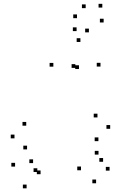

<svg xmlns="http://www.w3.org/2000/svg" viewBox="-20 -964 660 1026"><path d="M196.8 -33.1V-53.1H176.8V-33.1ZM156.8 -92.4V-112.4H136.8V-92.4ZM179.4 -44.8V-64.8H159.4V-44.8ZM382.6 -601.2V-621.2H362.6V-601.2ZM402 -595.2V-615.2H382V-595.2ZM412.8 -54.1V-74.1H392.8V-54.1ZM493.5 15.4V-4.6H473.5V15.4ZM565.5 -52.2V-72.2H545.5V-52.2ZM506.4 -137.8V-157.8H486.4V-137.8ZM530.9 -99.5V-119.5H510.9V-99.5ZM517 -608.3V-628.3H497V-608.3ZM409.7 -739.8V-759.8H389.7V-739.8ZM265.1 -607.8V-627.8H245.1V-607.8ZM60.6 -73.8V-93.8H40.6V-73.8ZM122.2 42.4V22.4H102.2V42.4ZM505.9 -209.7V-229.7H485.9V-209.7ZM568.8 -275.7V-295.7H548.8V-275.7ZM500.8 -336.5V-356.5H480.8V-336.5ZM120.2 -292.4V-312.4H100.2V-292.4ZM57.4 -224.7V-244.7H37.4V-224.7ZM124.6 -165.6V-185.6H104.6V-165.6ZM391.4 -866.9V-886.9H371.4V-866.9ZM437.8 -920.5V-940.5H417.8V-920.5ZM526.7 -923.5V-943.5H506.7V-923.5ZM533.8 -843.9V-863.9H513.8V-843.9ZM455.1 -791.1V-811.1H435.1V-791.1ZM389.3 -797.8V-817.8H369.3V-797.8Z"/></svg>

Font: Monaspace Radon Dots Var
Style: Regular
Weight: 400
Designer: Riley Cran and the Lettermatic Team
Version: Version 1.100 (Monaspace Radon Dots)